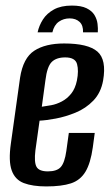

<svg xmlns="http://www.w3.org/2000/svg" viewBox="-20 -658 397 689"><path d="M238 -638Q271 -638 290.5 -628.5Q310 -619 319 -604Q328 -589 330 -572.5Q332 -556 331 -542H278Q279 -567 265.5 -579.5Q252 -592 230 -592Q208 -592 191 -580Q174 -568 168 -542H115Q120 -566 134 -588Q148 -610 173.5 -624Q199 -638 238 -638ZM146 11Q97 11 65.5 -1Q34 -13 22 -46.5Q10 -80 19 -143L52 -379Q63 -450 103 -476Q143 -502 210 -502Q296 -502 329.5 -473Q363 -444 350 -369Q342 -325 315 -297Q288 -269 251.5 -254Q215 -239 180 -232.5Q145 -226 122 -225L107 -118Q102 -76 111 -59.5Q120 -43 152 -43Q184 -43 198 -58.5Q212 -74 218 -116L227 -181H320L313 -129Q305 -72 286.5 -41.5Q268 -11 234.5 0Q201 11 146 11ZM130 -275Q145 -277 164 -280.5Q183 -284 202 -294Q221 -304 235.5 -322Q250 -340 256 -369Q263 -404 256.5 -428Q250 -452 214 -452Q182 -452 165.5 -435.5Q149 -419 143 -370Z"/></svg>

Font: Alumni Sans SemiBold
Style: Italic
Weight: 600
Italic angle: -8°
Version: Version 1.016